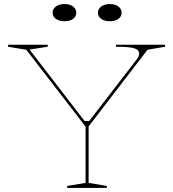

<svg xmlns="http://www.w3.org/2000/svg" viewBox="-20 -929 856 949"><path d="M312 0V-10L403 -25V-303L110 -683L20 -698V-708H216V-698L126 -684L398 -331H421L657 -637Q662 -644 665 -651Q668 -658 668 -663Q668 -683 643 -690.5Q618 -698 553 -698V-708H796V-698L709 -683L418 -304V-25L508 -10V0ZM523 -909Q549 -909 565 -897Q581 -885 581 -866Q581 -847 565 -835.5Q549 -824 523 -824Q497 -824 480.5 -835.5Q464 -847 464 -866Q464 -885 480.5 -897Q497 -909 523 -909ZM299 -909Q325 -909 341 -897Q357 -885 357 -866Q357 -847 341 -835.5Q325 -824 299 -824Q273 -824 256.5 -835.5Q240 -847 240 -866Q240 -885 256.5 -897Q273 -909 299 -909Z"/></svg>

Font: Kalnia SemiExpanded Thin
Style: Regular
Weight: 250
Width: 6
Designer: Frida Medrano
Foundry: Frida Medrano
Version: Version 1.105